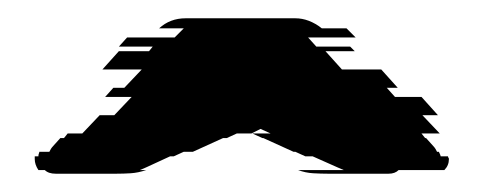

<svg xmlns="http://www.w3.org/2000/svg" viewBox="-20 -785 532 210"><path d="M470 -614Q470 -613 470.5 -612.5Q471 -612 471 -611Q471 -604 466 -599H416Q412 -595 405 -595H339Q331 -595 322.5 -595.5Q314 -596 306 -599H356L349 -602L322 -614H314L303 -619H301L268 -634H267L256 -639H276L265 -644L255 -639H239L228 -634H224L191 -619H181L170 -614H166L140 -602L133 -599H140Q131 -596 123 -595.5Q115 -595 107 -595H41Q33 -595 29 -599H22Q18 -605 18 -611V-614H22Q22 -616 22.5 -617Q23 -618 23 -619H34Q36 -623 37 -624L46 -634H50L54 -639H70L89 -659H105L124 -679H95L104 -689H116L135 -709H92L110 -729H143L147 -734H110L119 -744H171L181 -754H154Q166 -765 183 -765H303Q318 -765 332 -754H359L369 -744H317L326 -734H363L368 -729H336L354 -709H397L415 -689H403L412 -679H441L459 -659H442L461 -639H441L445 -634H446L455 -624Q456 -623 458 -619H460Q462 -615 462 -614Z"/></svg>

Font: Rubik Glitch
Style: Regular
Weight: 400
Designer: Hubert and Fischer, NaN
Foundry: Hubert and Fischer, NaN
Version: Version 2.200